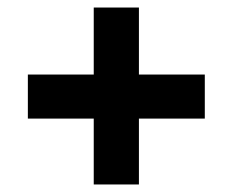

<svg xmlns="http://www.w3.org/2000/svg" viewBox="-20 -580 617 510"><path d="M229 -265V-90H349V-265H524V-382H349V-560H229V-382H54V-265Z"/></svg>

Font: Noto Sans Devanagari UI ExtraBold
Style: Regular
Weight: 800
Designer: Jelle Bosma - Monotype Design Team
Foundry: Monotype Imaging Inc.
Version: Version 2.003